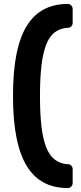

<svg xmlns="http://www.w3.org/2000/svg" viewBox="-20 -796 412 975"><path d="M324 159Q257 159 205 132.5Q153 106 117.5 49.5Q82 -7 64 -96Q46 -185 46 -309Q46 -434 64 -522.5Q82 -611 117.5 -667Q153 -723 205 -749.5Q257 -776 324 -776Q334 -776 341.5 -768.5Q349 -761 349 -751V-680Q349 -669 342 -662Q335 -655 326 -655Q285 -653 257 -631Q229 -609 213 -565.5Q197 -522 190 -458.5Q183 -395 183 -309Q183 -223 190 -159Q197 -95 213 -52Q229 -9 257 13.5Q285 36 326 38Q335 38 342 45Q349 52 349 63V134Q349 144 341.5 151.5Q334 159 324 159Z"/></svg>

Font: Rubik Light SemiBold
Style: Regular
Weight: 600
Version: Version 2.300;gftools[0.9.30]